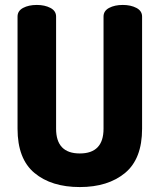

<svg xmlns="http://www.w3.org/2000/svg" viewBox="-20 -751 646 777"><path d="M399 -230V-684Q399 -707 421.5 -719Q444 -731 477 -731Q509 -731 532 -719Q555 -707 555 -684V-230Q555 -108 486 -51Q417 6 303 6Q188 6 119.5 -51Q51 -108 51 -230V-684Q51 -707 73.5 -719Q96 -731 129 -731Q161 -731 184 -719Q207 -707 207 -684V-230Q207 -130 303 -130Q399 -130 399 -230Z"/></svg>

Font: Dosis
Style: ExtraBold
Weight: 800
Designer: EdgarTolentino, PabloImpallari, IginoMarini
Foundry: EdgarTolentino, PabloImpallari, IginoMarini
Version: Version 1.007